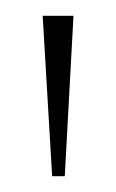

<svg xmlns="http://www.w3.org/2000/svg" viewBox="-20 -775 147 243"><path d="M46 -552 34 -755H73L62 -552Z"/></svg>

Font: DM Sans 10pt Thin
Style: Regular
Weight: 250
Version: Version 4.004;gftools[0.9.30]